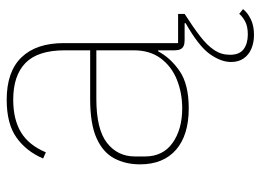

<svg xmlns="http://www.w3.org/2000/svg" viewBox="-120 -438 760 559"><g transform="rotate(-90 259.5 -158.0)"><path d="M499 -19V0Q460 25 433.5 45.5Q407 66 393.5 86.5Q380 107 380 132Q380 160 396.5 172Q413 184 439 184Q463 184 477.5 176Q492 168 499 159L513 170Q503 183 484 192.5Q465 202 438 202Q416 202 398 194.5Q380 187 369.5 172Q359 157 359 135Q359 106 382 73.5Q405 41 472 3V-10L482 0H422Q412 0 405.5 -3Q399 -6 396 -12.5Q393 -19 393 -29V-87L403 -77H390Q371 -41 332.5 -14.5Q294 12 224 12Q146 12 103.5 -25Q61 -62 61 -130Q61 -172 78.5 -205Q96 -238 137.5 -256.5Q179 -275 251 -275H393V-349Q393 -427 356.5 -463Q320 -499 249 -499Q192 -499 154.5 -476.5Q117 -454 96 -404L78 -412Q99 -461 139 -489.5Q179 -518 249 -518Q331 -518 372.5 -475Q414 -432 414 -352V-19ZM393 -257H252Q163 -257 123.5 -226Q84 -195 84 -145V-115Q84 -63 123.5 -35Q163 -7 224 -7Q269 -7 307.5 -22.5Q346 -38 369.5 -69.5Q393 -101 393 -148Z"/></g></svg>

Font: IBM Plex Sans Thin
Style: Regular
Weight: 250
Designer: Mike Abbink, Paul van der Laan, Pieter van Rosmalen
Foundry: Bold Monday
Version: Version 3.201